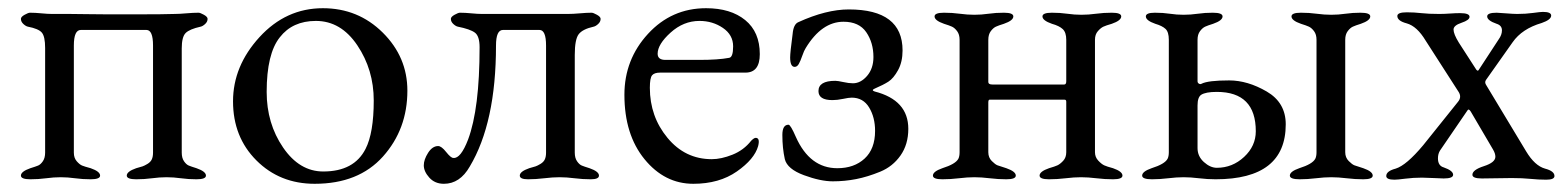

<svg xmlns="http://www.w3.org/2000/svg" viewBox="-20 -434 3819 468"><path d="M337 -361H177Q160 -361 160 -323V-62Q160 -49 167 -41Q174 -33 180 -30.5Q186 -28 201 -24Q224 -16 224 -6Q224 3 201 3Q181 3 163 0.5Q145 -2 128 -2Q111 -2 92.5 0.5Q74 3 54 3Q31 3 31 -6Q31 -16 54 -24Q67 -28 73 -30.5Q79 -33 84.5 -41Q90 -49 90 -62V-317Q90 -345 82 -354.5Q74 -364 48 -369Q43 -370 37 -375.5Q31 -381 31 -388Q31 -393 40 -398Q49 -403 53 -403Q66 -403 81 -401.5Q96 -400 107 -400H119Q131 -400 150.5 -400Q170 -400 193.5 -399.5Q217 -399 246 -399Q275 -399 300 -399Q384 -399 406 -400Q417 -400 434 -401.5Q451 -403 464 -403Q468 -403 477 -398Q486 -393 486 -388Q486 -381 480 -375.5Q474 -370 469 -369Q442 -363 432.5 -353.5Q423 -344 423 -316V-62Q423 -49 428.5 -41Q434 -33 440 -30.5Q446 -28 459 -24Q482 -16 482 -6Q482 3 459 3Q439 3 421 0.5Q403 -2 386 -2Q369 -2 350.5 0.5Q332 3 312 3Q289 3 289 -6Q289 -16 312 -24Q323 -27 327.5 -28.5Q332 -30 339.5 -34.5Q347 -39 350 -45.5Q353 -52 353 -62V-323Q353 -361 337 -361Z M767 -414Q853 -414 913 -354.5Q973 -295 973 -213Q973 -119 913.5 -52.5Q854 14 747 14Q662 14 605 -43Q548 -100 548 -187Q548 -273 612.5 -343.5Q677 -414 767 -414ZM750 -383Q693 -383 662 -343Q630 -303 630 -210Q630 -133 670 -74.5Q710 -16 768 -16Q843 -16 871 -71Q891 -110 891 -189Q891 -264 851 -323.5Q811 -383 750 -383Z M1085 -49Q1103 -47 1121 -94Q1149 -169 1149 -319Q1149 -346 1137.5 -354.5Q1126 -363 1096 -369Q1091 -370 1085 -375.5Q1079 -381 1079 -388Q1079 -393 1088 -398Q1097 -403 1101 -403Q1114 -403 1129 -401.5Q1144 -400 1155 -400H1364Q1377 -400 1393.5 -401.5Q1410 -403 1422 -403Q1426 -403 1435 -398Q1444 -393 1444 -388Q1444 -381 1438 -375.5Q1432 -370 1427 -369Q1400 -363 1390.5 -350.5Q1381 -338 1381 -300V-62Q1381 -49 1386.5 -41Q1392 -33 1398 -30.5Q1404 -28 1417 -24Q1440 -16 1440 -6Q1440 3 1420 3Q1400 3 1380.5 0.5Q1361 -2 1344 -2Q1327 -2 1306.5 0.5Q1286 3 1267 3Q1247 3 1247 -6Q1247 -16 1270 -24Q1281 -27 1285.5 -28.5Q1290 -30 1297.5 -34.5Q1305 -39 1308 -45.5Q1311 -52 1311 -62V-323Q1311 -361 1295 -361H1206Q1189 -361 1189 -323Q1189 -135 1125 -28Q1101 14 1062 14Q1040 14 1026.5 -1Q1013 -16 1013 -31Q1013 -45 1023.5 -61.5Q1034 -78 1048 -78Q1056 -78 1067.5 -63.5Q1079 -49 1085 -49Z M1685 -383Q1646 -383 1614.5 -354.5Q1583 -326 1583 -303Q1583 -288 1602 -288H1684Q1731 -288 1757 -293Q1767 -294 1767 -321Q1767 -349 1742 -366Q1717 -383 1685 -383ZM1701 -414Q1761 -414 1796.5 -385Q1832 -356 1832 -302Q1832 -257 1797 -257H1589Q1575 -257 1569.5 -250.5Q1564 -244 1564 -220Q1564 -150 1607 -98Q1650 -46 1715 -46Q1738 -46 1765.5 -57Q1793 -68 1811 -91Q1818 -98 1822 -98Q1833 -98 1828 -78Q1819 -46 1776 -16Q1733 14 1670 14Q1600 14 1551 -46Q1502 -106 1502 -203Q1502 -289 1559.5 -351.5Q1617 -414 1701 -414Z M2112 -218Q2103 -214 2112 -211Q2194 -190 2194 -120Q2194 -82 2175 -55Q2156 -28 2125.5 -15.5Q2095 -3 2067 2.5Q2039 8 2010 8Q1980 8 1939.5 -7Q1899 -22 1893 -46Q1887 -73 1887 -105Q1887 -130 1902 -130Q1907 -130 1920 -100Q1954 -24 2021 -24Q2062 -24 2087.5 -47.5Q2113 -71 2113 -115Q2113 -148 2098.5 -172Q2084 -196 2056 -196Q2049 -196 2035 -193Q2021 -190 2009 -190Q1975 -190 1975 -212Q1975 -237 2016 -237Q2022 -237 2035.5 -234Q2049 -231 2059 -231Q2078 -231 2093.5 -249Q2109 -267 2109 -295Q2109 -330 2091.5 -355.5Q2074 -381 2036 -381Q1983 -381 1944 -317Q1940 -311 1935.5 -298Q1931 -285 1927 -278Q1923 -271 1917 -271Q1906 -271 1906 -294Q1906 -306 1912 -351Q1914 -375 1926 -380Q1994 -411 2049 -411Q2180 -411 2180 -311Q2180 -283 2169 -263Q2158 -243 2145.5 -235Q2133 -227 2112 -218Z M2579 -337Q2579 -355 2570.5 -363Q2562 -371 2544 -376Q2521 -384 2521 -394Q2521 -403 2544 -403Q2564 -403 2581.5 -400.5Q2599 -398 2616 -398Q2633 -398 2651.5 -400.5Q2670 -403 2690 -403Q2713 -403 2713 -394Q2713 -384 2690 -376Q2676 -372 2669.5 -369Q2663 -366 2656 -358Q2649 -350 2649 -337V-63Q2649 -51 2657 -42.5Q2665 -34 2671.5 -31Q2678 -28 2693 -24Q2716 -16 2716 -6Q2716 3 2693 3Q2673 3 2652.5 0.5Q2632 -2 2615 -2Q2598 -2 2577.5 0.5Q2557 3 2537 3Q2514 3 2514 -6Q2514 -16 2537 -24Q2551 -28 2557.5 -31Q2564 -34 2571.5 -42Q2579 -50 2579 -63V-186Q2579 -191 2575 -191H2392Q2389 -191 2389 -184V-63Q2389 -50 2397.5 -41.5Q2406 -33 2411.5 -31Q2417 -29 2433 -24Q2456 -16 2456 -6Q2456 3 2433 3Q2413 3 2392.5 0.5Q2372 -2 2355 -2Q2338 -2 2317.5 0.5Q2297 3 2277 3Q2254 3 2254 -6Q2254 -16 2277 -24Q2309 -34 2316 -47Q2319 -53 2319 -63V-337Q2319 -350 2313 -358Q2307 -366 2300.5 -369Q2294 -372 2281 -376Q2258 -384 2258 -394Q2258 -403 2281 -403Q2301 -403 2319.5 -400.5Q2338 -398 2355 -398Q2372 -398 2389.5 -400.5Q2407 -403 2427 -403Q2450 -403 2450 -394Q2450 -384 2427 -376Q2414 -372 2407.5 -369Q2401 -366 2395 -358Q2389 -350 2389 -337V-234Q2389 -228 2399 -228H2574Q2579 -228 2579 -236Z M3114 -131Q3114 3 2943 3Q2923 3 2902.5 0.5Q2882 -2 2865 -2Q2848 -2 2827.5 0.5Q2807 3 2788 3Q2764 3 2764 -6Q2764 -16 2787 -24Q2819 -34 2826 -47Q2829 -53 2829 -63V-337Q2829 -356 2821 -363.5Q2813 -371 2796 -376Q2773 -384 2773 -394Q2773 -403 2795 -403Q2815 -403 2831.5 -400.5Q2848 -398 2865 -398Q2882 -398 2899.5 -400.5Q2917 -403 2936 -403Q2960 -403 2960 -394Q2960 -384 2937 -376Q2924 -372 2917.5 -369Q2911 -366 2905 -358Q2899 -350 2899 -337V-236Q2899 -232 2902.5 -230Q2906 -228 2909 -230Q2925 -238 2976 -238Q3021 -238 3067.5 -211Q3114 -184 3114 -131ZM2908 -203Q2899 -197 2899 -177V-73Q2899 -53 2914.5 -39Q2930 -25 2946 -25Q2984 -25 3012.5 -51.5Q3041 -78 3041 -114Q3041 -210 2946 -210Q2919 -210 2908 -203ZM3259 -63Q3259 -50 3267.5 -41.5Q3276 -33 3281.5 -31Q3287 -29 3303 -24Q3326 -16 3326 -6Q3326 3 3303 3Q3283 3 3262.5 0.5Q3242 -2 3225 -2Q3208 -2 3187.5 0.5Q3167 3 3148 3Q3124 3 3124 -6Q3124 -16 3147 -24Q3179 -34 3186 -47Q3189 -53 3189 -63V-337Q3189 -350 3183 -358Q3177 -366 3170.5 -369Q3164 -372 3151 -376Q3128 -384 3128 -394Q3128 -403 3151 -403Q3171 -403 3189.5 -400.5Q3208 -398 3225 -398Q3242 -398 3259.5 -400.5Q3277 -403 3296 -403Q3320 -403 3320 -394Q3320 -384 3297 -376Q3284 -372 3277.5 -369Q3271 -366 3265 -358Q3259 -350 3259 -337Z M3569 -8Q3569 -20 3597 -29Q3625 -38 3625 -52Q3625 -60 3619 -70L3565 -162Q3560 -170 3557 -165L3490 -67Q3485 -59 3485 -48Q3485 -30 3499 -26Q3522 -18 3522 -8Q3522 1 3499 1Q3494 1 3474.5 0Q3455 -1 3446 -1Q3425 -1 3405.5 1.5Q3386 4 3379 4Q3359 4 3359 -5Q3359 -17 3382 -23Q3408 -31 3449 -80L3534 -186Q3543 -197 3536 -209L3455 -335Q3434 -370 3409 -377Q3386 -383 3386 -395Q3386 -404 3409 -404Q3427 -404 3444.5 -402Q3462 -400 3488 -400Q3500 -400 3514 -401Q3528 -402 3539 -402Q3562 -402 3562 -393Q3562 -385 3542.5 -378.5Q3523 -372 3523 -362Q3523 -351 3536 -330L3576 -268Q3581 -259 3584 -263L3633 -338Q3641 -349 3641 -360Q3641 -372 3628 -376Q3605 -384 3605 -394Q3605 -403 3628 -403Q3632 -403 3650.5 -401.5Q3669 -400 3678 -400Q3699 -400 3717 -402.5Q3735 -405 3741 -405Q3761 -405 3761 -396Q3761 -386 3738 -378Q3690 -364 3667 -331L3602 -239Q3598 -233 3603 -226L3700 -65Q3721 -30 3746 -23Q3769 -17 3769 -5Q3769 4 3749 4Q3730 4 3710.5 2Q3691 0 3665 0Q3653 0 3628 0.5Q3603 1 3592 1Q3569 1 3569 -8Z"/></svg>

Font: EB Garamond SC 12
Style: Regular
Weight: 400
Version: Version 0.016 ; ttfautohint (v0.97) -l 8 -r 50 -G 200 -x 0 -